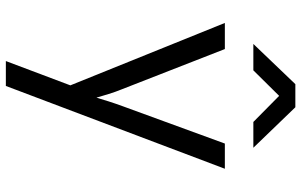

<svg xmlns="http://www.w3.org/2000/svg" viewBox="-202 -622 1005 640"><g transform="rotate(90 300.0 -302.5)"><path d="M215 -645 300 -731 387 -645H473L338 -785H261L127 -645ZM267 180 543 -550H459L334 -208C324 -181 312 -143 306 -122C300 -143 289 -181 278 -207L144 -550H57L265 -35L184 180Z"/></g></svg>

Font: Tekne LDO Light
Style: Regular
Weight: 300
Monospace: yes
Designer: Alessio Laiso, Mario Rullo, Paolo Rosset
Foundry: Alessio Laiso
Version: Version 1.000;hotconv 1.0.109;makeotfexe 2.5.65596